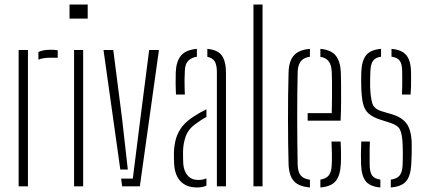

<svg xmlns="http://www.w3.org/2000/svg" viewBox="-20 -820 1873 845"><path d="M62 0V-600H103V0ZM149 -557.5V-591Q168.5 -601 202 -601Q209 -601 216.2 -600.8Q223.5 -600.5 234 -599V-566H202Q169 -566 149 -557.5Z M286 -738V-800H366V-738ZM306 0V-600H346V0Z M435.5 -600H478.5L517.5 -296L542.5 -74H509.5ZM513 -34H564.5L597.5 -296L636.5 -600H679.5L595.5 0H517.5Z M746.5 -97Q746 -112 745.5 -123.8Q745 -135.5 745.5 -151Q747 -184 755.2 -212Q763.5 -240 783 -264.5Q802.5 -289 838.5 -311Q849 -318 862 -325.2Q875 -332.5 888.5 -339V-305Q878 -300 866.5 -292.5Q855 -285 841.5 -275Q808.5 -252 797 -218.8Q785.5 -185.5 785.5 -150Q785.5 -136 785.8 -122.5Q786 -109 786.5 -99Q789 -67 806 -47.5Q823 -28 851.5 -28Q873 -28 888.5 -35V-3Q871 5 847.5 5Q800.5 5 775 -21.8Q749.5 -48.5 746.5 -97ZM754.5 -404Q753 -433.5 753 -457.2Q753 -481 753.5 -502Q755.5 -550 776.5 -575.2Q797.5 -600.5 846.5 -605V-570.5Q823.5 -567 809 -553Q794.5 -539 793.5 -509Q792.5 -489 792.2 -469.8Q792 -450.5 792.5 -433.8Q793 -417 793.5 -404ZM934.5 0V-504Q934.5 -533.5 925.2 -549.2Q916 -565 892.5 -570V-605Q939 -600.5 956.8 -575Q974.5 -549.5 974.5 -499V0Z M1095.5 0V-800H1135.5V0Z M1250 -98Q1249 -141 1248.2 -190Q1247.5 -239 1247.5 -291.2Q1247.5 -343.5 1248 -396.8Q1248.5 -450 1250 -501Q1251.5 -551.5 1273.5 -576.2Q1295.5 -601 1344 -605V-570.5Q1315 -566 1303 -549.2Q1291 -532.5 1290 -504Q1289 -458 1288.5 -408Q1288 -358 1288 -305.8Q1288 -253.5 1288.5 -200.5Q1289 -147.5 1290 -95Q1291 -62.5 1303.8 -47.5Q1316.5 -32.5 1344 -29V5Q1294.5 1 1273 -23.5Q1251.5 -48 1250 -98ZM1390 5V-29.5Q1415.5 -33.5 1427.2 -48.5Q1439 -63.5 1440 -95Q1441 -110 1440.8 -139.8Q1440.5 -169.5 1439 -197H1479Q1480.5 -174 1480.8 -144Q1481 -114 1480 -98Q1477.5 -48 1457.8 -23.5Q1438 1 1390 5ZM1334 -289V-322H1440Q1441 -357.5 1441.2 -394.8Q1441.5 -432 1441.2 -461.8Q1441 -491.5 1440 -504Q1438.5 -535.5 1426 -551Q1413.5 -566.5 1390 -570V-605Q1437.5 -600.5 1457.8 -575Q1478 -549.5 1480 -502Q1480.5 -491 1481 -456.2Q1481.5 -421.5 1481.2 -376.2Q1481 -331 1479 -289Z M1569 -98Q1568.5 -122 1568.5 -143.8Q1568.5 -165.5 1570 -197H1608Q1606.5 -167 1606.8 -140.8Q1607 -114.5 1607 -95Q1607 -63 1617.5 -48Q1628 -33 1654 -29.5V5Q1607 1 1588.8 -23.5Q1570.5 -48 1569 -98ZM1700 5V-29.5Q1727 -33 1739 -48Q1751 -63 1752 -95Q1752.5 -111 1752.8 -126Q1753 -141 1752.8 -155Q1752.5 -169 1752 -182Q1750.5 -228 1741 -248.2Q1731.5 -268.5 1699 -279L1655 -293Q1620.5 -304 1602.8 -319.8Q1585 -335.5 1578.2 -362.2Q1571.5 -389 1570 -433Q1569.5 -456.5 1569.5 -470.8Q1569.5 -485 1570 -502Q1572 -552 1591 -576.5Q1610 -601 1657 -605V-570.5Q1632 -567 1621.5 -552Q1611 -537 1610 -504Q1609.5 -490.5 1609 -471.8Q1608.5 -453 1609 -438Q1610.5 -394.5 1617.8 -367.5Q1625 -340.5 1661 -330L1705 -317Q1751 -303.5 1771.5 -273Q1792 -242.5 1792 -181Q1792 -156.5 1791.8 -139.5Q1791.5 -122.5 1790 -97Q1787.5 -47.5 1768.2 -23.2Q1749 1 1700 5ZM1749 -404Q1750 -423 1750.2 -441.5Q1750.5 -460 1750.2 -476.2Q1750 -492.5 1750 -505Q1750 -537 1739.8 -552Q1729.5 -567 1703 -570.5V-605Q1749 -601 1768.8 -576.5Q1788.5 -552 1789 -500Q1789 -492.5 1789.2 -476Q1789.5 -459.5 1789 -440Q1788.5 -420.5 1787 -404Z"/></svg>

Font: Big Shoulders Stencil Text Thin
Style: Regular
Weight: 100
Designer: Patric King
Foundry: XO Type Co
Version: Version 2.001